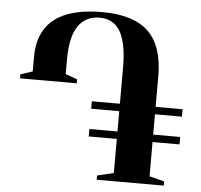

<svg xmlns="http://www.w3.org/2000/svg" viewBox="-53 -807 902 862"><g transform="rotate(5 398.0 -376.0)"><path d="M414 0V-19L488 -37V-190.5H361.5V-224H488V-315.5H361.5V-349H488V-510Q488 -621 457.8 -673.5Q427.5 -726 364 -726Q301.5 -726 267.8 -677.5Q234 -629 234 -526V-460.5L287 -441.5V-423.5H31.5V-441.5L85.5 -459.5V-523.5Q85.5 -601 117.8 -651.5Q150 -702 214.2 -727Q278.5 -752 373.5 -752Q515 -752 582 -687.5Q649 -623 649 -486V-349H770.5V-315.5H649V-224H770.5V-190.5H649V-36L716 -19V0Z"/></g></svg>

Font: Merriweather 144pt
Style: Bold
Weight: 700
Version: Version 2.100